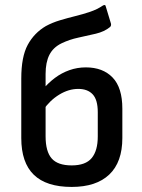

<svg xmlns="http://www.w3.org/2000/svg" viewBox="-20 -727 559 758"><path d="M263 11Q163 11 113.5 -37Q64 -85 64 -182V-417Q64 -503 89.5 -550Q115 -597 161 -624Q187 -638 217 -647Q247 -656 277.5 -663.5Q308 -671 336 -680.5Q364 -690 386 -705Q391 -708 394 -707Q397 -706 398 -700L418 -634Q420 -625 414 -620Q392 -602 358.5 -594Q325 -586 289.5 -578.5Q254 -571 223 -556Q190 -540 175 -510.5Q160 -481 160 -435V-189Q160 -129 184 -101.5Q208 -74 263 -74Q318 -74 342 -103Q366 -132 366 -188V-284Q366 -333 346 -354.5Q326 -376 289 -376Q251 -376 214 -353.5Q177 -331 151 -293L150 -375Q171 -400 197 -419.5Q223 -439 254 -450Q285 -461 319 -461Q386 -461 424.5 -421Q463 -381 463 -298V-182Q463 -87 411.5 -38Q360 11 263 11Z"/></svg>

Font: Sofia Sans Semi Condensed SemiBold
Style: Regular
Weight: 600
Designer: Botio Nikoltchev, Ani Petrova
Foundry: lettersoup
Version: Version 4.100